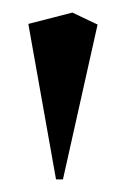

<svg xmlns="http://www.w3.org/2000/svg" viewBox="-20 -821 200 305"><path d="M69 -536H80L135 -782L95 -801L25 -783Z"/></svg>

Font: Mazius Display
Style: Regular
Weight: 400
Designer: Alberto Casagrande & Collletttivo
Foundry: Collletttivo
Version: Version 2.000;Glyphs 3.2 (3217)